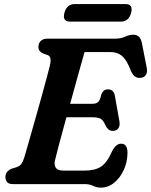

<svg xmlns="http://www.w3.org/2000/svg" viewBox="-20 -886 728 924"><path d="M387.5 0H43.5Q21.5 0 13.8 -10Q6 -20 6 -34.5Q6 -48.5 14.5 -58.8Q23 -69 35.5 -74L60 -81.5Q73.5 -86 81.5 -95.5Q89.5 -105 96.5 -127Q99.5 -137 108.2 -167.2Q117 -197.5 129.2 -240.5Q141.5 -283.5 155.2 -332Q169 -380.5 181.8 -427.2Q194.5 -474 204.8 -511.8Q215 -549.5 220 -570Q225.5 -594 222.5 -605.5Q219.5 -617 209.5 -621L189 -628Q179.5 -632 172.2 -639.2Q165 -646.5 165 -660Q165 -678 176.2 -689Q187.5 -700 209 -700H534Q562.5 -700 582.2 -709.5Q602 -719 621.5 -719Q655.5 -719 663 -678L686.5 -558Q690 -537.5 682 -525.5Q674 -513.5 659 -511.5Q641 -509 628.2 -518.8Q615.5 -528.5 605.5 -556Q588 -600 566 -617.8Q544 -635.5 511 -635.5H387Q380 -611.5 369 -572.2Q358 -533 344.8 -485Q331.5 -437 317.5 -386.5H425Q443 -386.5 452.5 -395.5Q462 -404.5 468 -433Q478 -456 499 -456Q514.5 -456 522.8 -447.2Q531 -438.5 533 -424L555 -300.5Q558 -277.5 548.2 -266.8Q538.5 -256 523 -256Q510.5 -256 502 -263.2Q493.5 -270.5 488 -281.5Q477.5 -307.5 464.2 -314.5Q451 -321.5 426 -321.5H299.5Q279.5 -248.5 264 -190.5Q248.5 -132.5 244.5 -114Q239.5 -91.5 249 -78.2Q258.5 -65 284.5 -65H387Q437.5 -65 466.8 -84.5Q496 -104 519.5 -158.5Q538.5 -194.5 562.5 -194.5Q593.5 -194.5 593.5 -151.5Q593.5 -108.5 576.5 -70Q559.5 -31.5 530.2 -7.2Q501 17 464.5 17Q445.5 17 428.5 8.5Q411.5 0 387.5 0ZM290 -824Q301.5 -866.5 340 -866.5H583.5Q622 -866.5 611 -824Q600 -782 561 -782H317.5Q279 -782 290 -824Z"/></svg>

Font: Fraunces 9pt SuperSoft SemiBold
Style: Italic
Weight: 600
Italic angle: -16°
Version: Version 1.000;[0bf87f6ff]